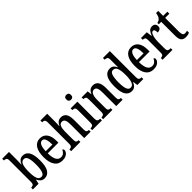

<svg xmlns="http://www.w3.org/2000/svg" viewBox="271 -2056 3362 3362"><g transform="rotate(-45 1952.5 -375.0)"><path d="M301 10Q255 10 225 -14.5Q195 -39 178 -78H172L154 0H14V-43H20Q44 -43 63.5 -55.5Q83 -68 83 -115V-649Q83 -693 64.5 -705Q46 -717 19 -717H14V-760H182V-578Q182 -560 181.5 -535.5Q181 -511 180 -487Q179 -463 179 -448H181Q198 -492 227.5 -519Q257 -546 306 -546Q382 -546 422.5 -479.5Q463 -413 463 -269Q463 -124 420 -57Q377 10 301 10ZM277 -49Q323 -49 342.5 -106Q362 -163 362 -271Q362 -382 342 -435.5Q322 -489 276 -489Q223 -489 202 -433Q181 -377 181 -270Q181 -163 201.5 -106Q222 -49 277 -49Z M741 10Q645 10 595 -62Q545 -134 545 -264Q545 -405 594 -476Q643 -547 732 -547Q815 -547 862 -485Q909 -423 909 -305V-263H645Q646 -153 676 -101Q706 -49 763 -49Q804 -49 830.5 -72.5Q857 -96 871 -129Q881 -125 887.5 -116.5Q894 -108 894 -94Q894 -72 878 -48Q862 -24 828 -7Q794 10 741 10ZM811 -314Q811 -395 793.5 -444.5Q776 -494 735 -494Q693 -494 670.5 -447.5Q648 -401 646 -314Z M961 0V-43H967Q992 -43 1010 -55.5Q1028 -68 1028 -115V-650Q1028 -679 1019 -693Q1010 -707 996 -712Q982 -717 968 -717H960V-760H1128V-542Q1128 -516 1126 -490.5Q1124 -465 1124 -457H1128Q1142 -491 1171 -519Q1200 -547 1253 -547Q1317 -547 1350.5 -500Q1384 -453 1384 -350V-115Q1384 -68 1399.5 -55.5Q1415 -43 1442 -43H1444V0H1285V-343Q1285 -408 1268.5 -444Q1252 -480 1210 -480Q1165 -480 1146.5 -435.5Q1128 -391 1128 -319V-110Q1128 -66 1144.5 -54.5Q1161 -43 1188 -43H1190V0Z M1598 -638Q1574 -638 1558 -652Q1542 -666 1542 -698Q1542 -731 1558 -744.5Q1574 -758 1598 -758Q1622 -758 1639 -744.5Q1656 -731 1656 -698Q1656 -666 1639 -652Q1622 -638 1598 -638ZM1482 0V-43H1492Q1520 -43 1536.5 -56Q1553 -69 1553 -113V-423Q1553 -466 1538 -479.5Q1523 -493 1496 -493H1485V-536H1651V-117Q1651 -71 1667.5 -57Q1684 -43 1713 -43H1723V0Z M1753 0V-43H1759Q1786 -43 1803.5 -55.5Q1821 -68 1821 -115V-425Q1821 -469 1804 -481Q1787 -493 1761 -493H1757V-536H1906L1916 -456H1920Q1940 -505 1969.5 -526Q1999 -547 2044 -547Q2108 -547 2142 -500Q2176 -453 2176 -350V-115Q2176 -68 2191 -55.5Q2206 -43 2232 -43H2236V0H2077V-343Q2077 -407 2061.5 -444Q2046 -481 2006 -481Q1973 -481 1954 -458Q1935 -435 1927 -397.5Q1919 -360 1919 -319V-110Q1919 -66 1935.5 -54.5Q1952 -43 1978 -43H1983V0Z M2458 10Q2381 10 2339.5 -56.5Q2298 -123 2298 -267Q2298 -412 2340 -479Q2382 -546 2461 -546Q2506 -546 2533.5 -522.5Q2561 -499 2578 -461H2582Q2581 -484 2581 -511.5Q2581 -539 2581 -567V-649Q2581 -693 2561.5 -705Q2542 -717 2515 -717H2509V-760H2679V-115Q2679 -70 2695.5 -56.5Q2712 -43 2741 -43H2748V0H2600L2587 -89H2584Q2565 -43 2535.5 -16.5Q2506 10 2458 10ZM2485 -48Q2537 -48 2559 -107Q2581 -166 2581 -267Q2581 -374 2560 -431Q2539 -488 2484 -488Q2438 -488 2418.5 -431Q2399 -374 2399 -266Q2399 -157 2419 -102.5Q2439 -48 2485 -48Z M2999 10Q2903 10 2853 -62Q2803 -134 2803 -264Q2803 -405 2852 -476Q2901 -547 2990 -547Q3073 -547 3120 -485Q3167 -423 3167 -305V-263H2903Q2904 -153 2934 -101Q2964 -49 3021 -49Q3062 -49 3088.5 -72.5Q3115 -96 3129 -129Q3139 -125 3145.5 -116.5Q3152 -108 3152 -94Q3152 -72 3136 -48Q3120 -24 3086 -7Q3052 10 2999 10ZM3069 -314Q3069 -395 3051.5 -444.5Q3034 -494 2993 -494Q2951 -494 2928.5 -447.5Q2906 -401 2904 -314Z M3225 0V-43H3228Q3254 -43 3272 -55.5Q3290 -68 3290 -115V-425Q3290 -469 3273 -481Q3256 -493 3230 -493H3227V-536H3370L3384 -430H3387Q3405 -479 3432 -512.5Q3459 -546 3508 -546Q3549 -546 3568.5 -524.5Q3588 -503 3588 -468Q3588 -435 3567 -416.5Q3546 -398 3502 -398Q3502 -439 3493.5 -458Q3485 -477 3462 -477Q3438 -477 3422 -446Q3406 -415 3398 -368.5Q3390 -322 3390 -276V-110Q3390 -66 3407 -54.5Q3424 -43 3450 -43H3470V0Z M3793 10Q3736 10 3707 -24.5Q3678 -59 3678 -146V-486H3617V-521Q3642 -525 3659 -535Q3676 -545 3688 -561Q3700 -576 3708.5 -597.5Q3717 -619 3723 -659H3776V-536H3879V-486H3776V-147Q3776 -95 3788.5 -72Q3801 -49 3830 -49Q3847 -49 3860.5 -51Q3874 -53 3887 -57V-7Q3874 -1 3850 4.5Q3826 10 3793 10Z"/></g></svg>

Font: Noto Serif Lao ExtraCondensed Medium
Style: Regular
Weight: 500
Width: 2
Designer: Monotype Design Team
Foundry: Monotype Imaging Inc.
Version: Version 2.003; ttfautohint (v1.8.4.7-5d5b)